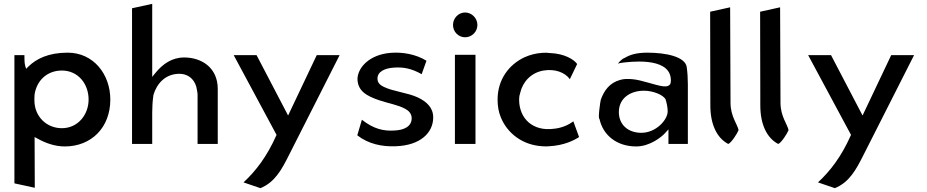

<svg xmlns="http://www.w3.org/2000/svg" viewBox="-20 -759 4825 999"><path d="M554 -241C554 -372 467 -485 332 -485C232 -485 169 -453 128 -413L116 -401L111 -417C107 -431 107 -455 107 -472H55V195L161 218L160 -46L175 -38C216 -15 265 3 317 3C455 3 554 -95 554 -241ZM159 -237C159 -247 159 -257 160 -268C171 -340 225 -392 302 -392C386 -392 441 -323 441 -241C441 -163 386 -92 302 -92C221 -92 159 -154 159 -237Z M778 -264C795 -323 840 -375 913 -375C967 -375 1000 -336 1005 -289C1006 -284 1008 -274 1008 -268V-10H1113V-296C1113 -408 1028 -460 938 -460C875 -460 827 -426 790 -381L772 -359V-739L667 -716V-10H772V-175C772 -205 774 -234 778 -262Z M1247 190 1335 220C1409 190 1445 125 1483 49L1747 -472H1628L1479 -158L1315 -472H1196L1419 -57L1417 -53C1369 55 1311 131 1247 190Z M1839 -55C1896 -10 1968 5 2038 2C2168 -2 2234 -69 2234 -148C2234 -199 2200 -230 2154 -252C2100 -277 2026 -283 1977 -307C1960 -315 1944 -327 1944 -350C1944 -388 1985 -404 2027 -407C2078 -411 2121 -403 2174 -373L2199 -443C2142 -478 2072 -489 2012 -484C1904 -475 1843 -410 1840 -350C1840 -285 1889 -259 1954 -237C1998 -222 2052 -213 2088 -193C2105 -184 2122 -169 2122 -144C2122 -100 2081 -82 2033 -80C1976 -76 1924 -88 1863 -136Z M2337 -629C2337 -593 2366 -565 2400 -565C2435 -565 2464 -594 2464 -629C2464 -665 2434 -694 2400 -694C2366 -694 2337 -665 2337 -629ZM2454 -10V-474H2347V-10Z M2681 -242C2681 -254 2683 -265 2687 -277C2700 -333 2743 -381 2808 -392C2868 -402 2920 -382 2945 -347L2983 -426C2966 -450 2917 -480 2842 -483H2841C2828 -485 2815 -485 2802 -484C2769 -482 2738 -474 2709 -461C2628 -423 2569 -345 2569 -241C2569 -207 2574 -177 2586 -148C2620 -65 2699 -4 2802 2C2814 3 2825 3 2837 2C2916 -2 2969 -30 2993 -46L2963 -128L2961 -126C2940 -111 2906 -93 2861 -89C2755 -75 2681 -139 2681 -242Z M3231 -458H3230C3218 -453 3207 -443 3195 -428C3201 -430 3211 -432 3220 -433C3248 -436 3458 -466 3470 -352C3471 -345 3471 -338 3470 -331C3468 -310 3446 -308 3430 -310C3389 -315 3319 -343 3270 -347C3244 -349 3226 -349 3206 -343C3152 -328 3123 -288 3106 -240C3104 -235 3090 -139 3099 -141C3117 -55 3190 3 3290 3C3362 3 3423 -47 3441 -67L3458 -86V-10H3559V-320C3559 -352 3557 -382 3553 -411C3544 -464 3446 -485 3348 -485C3292 -485 3257 -474 3231 -458ZM3317 -68C3249 -68 3200 -109 3200 -176C3200 -250 3262 -287 3330 -287C3380 -287 3429 -265 3442 -244L3443 -243V-242C3449 -223 3454 -201 3454 -179C3454 -137 3395 -68 3317 -68Z M3769 -10C3785 -15 3817 -66 3823 -82C3817 -112 3781 -154 3781 -224L3779 -721L3675 -698L3676 -210C3676 -112 3710 -41 3769 -10Z M4029 -10C4045 -15 4077 -66 4083 -82C4077 -112 4041 -154 4041 -224L4039 -721L3935 -698L3936 -210C3936 -112 3970 -41 4029 -10Z M4236 190 4324 220C4398 190 4434 125 4472 49L4736 -472H4617L4468 -158L4304 -472H4185L4408 -57L4406 -53C4358 55 4300 131 4236 190Z"/></svg>

Font: Bluebird
Style: Li
Weight: 300
Designer: Jasper
Foundry: Cannot Into Space Fonts
Version: Version 0.98